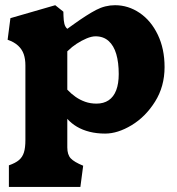

<svg xmlns="http://www.w3.org/2000/svg" viewBox="-20 -516 698 756"><path d="M394 10Q443.5 10 498.2 -23Q553 -56 590.5 -115.8Q628 -175.5 628 -252Q628 -324 601.2 -379.5Q574.5 -435 529.8 -465.2Q485 -495.5 433 -495.5Q394 -495.5 358.2 -476.8Q322.5 -458 271.5 -421.5Q264.5 -416.5 245 -402.5Q236.5 -410 233.5 -422.2Q230.5 -434.5 230 -453L229.5 -470L197.5 -495.5L21 -444.5L10 -359.5Q36 -350.5 51.5 -336Q67 -321.5 73.5 -302.5Q80 -283.5 80 -258.5V35Q80 66 74.2 84.2Q68.5 102.5 54.8 114.2Q41 126 15 135V220H296.5L307.5 136.5Q272 122 258.5 107.5Q245 93 245 64.5V-48Q261 -30 283 -17Q305 -4 333 3Q361 10 394 10ZM248.5 -317Q263 -331.5 282.2 -344Q301.5 -356.5 321.2 -364.8Q341 -373 356 -373Q387 -373 407.5 -354.8Q428 -336.5 437.8 -303.2Q447.5 -270 447.5 -224.5Q447.5 -186.5 437.5 -160.5Q427.5 -134.5 407.8 -121.2Q388 -108 360 -108Q336 -108 315.5 -115.2Q295 -122.5 277.8 -134.5Q260.5 -146.5 245 -163V-314Z"/></svg>

Font: TMT Limkin
Style: Regular
Weight: 400
Designer: Gabriel Drozdov
Version: Version 1.000;Glyphs 3.1.2 (3151)